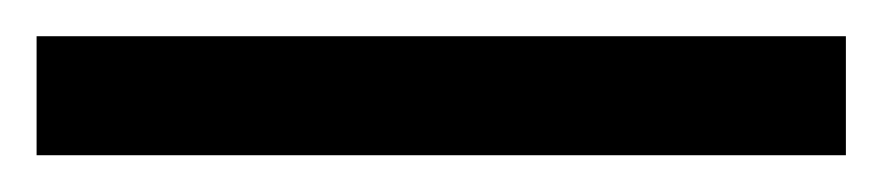

<svg xmlns="http://www.w3.org/2000/svg" viewBox="-22 -20 487 106"><path d="M445 0H-1.8V65.7H445Z"/></svg>

Font: TID UI Light
Style: Regular
Weight: 300
Designer: The TID Project Authors
Foundry: Bakken & Bæck
Version: Version 1.001;hotconv 1.0.109;makeotfexe 2.5.65596